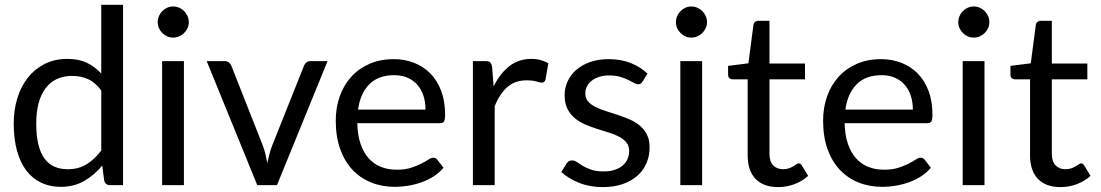

<svg xmlns="http://www.w3.org/2000/svg" viewBox="-20 -756 4497 784"><path d="M429.5 0Q410.5 0 405.5 -18.5L397.5 -80Q365 -40.5 323.2 -16.8Q281.5 7 227.5 7Q184 7 148.5 -9.8Q113 -26.5 88 -59Q63 -91.5 49.5 -140Q36 -188.5 36 -251.5Q36 -307.5 51 -355.8Q66 -404 94.2 -439.5Q122.5 -475 163 -495.2Q203.5 -515.5 255 -515.5Q301.5 -515.5 334.5 -499.8Q367.5 -484 393.5 -455.5V-736.5H482.5V0ZM393.5 -141.5V-386.5Q369 -419.5 339.8 -432.8Q310.5 -446 275 -446Q204 -446 166 -395.5Q128 -345 128 -251.5Q128 -202 136.5 -166.8Q145 -131.5 161.5 -108.8Q178 -86 202 -75.5Q226 -65 257 -65Q300.5 -65 333.2 -85Q366 -105 393.5 -141.5Z M731 -506.5V0H642V-506.5ZM687 -602.5Q674 -602.5 662.8 -607.5Q651.5 -612.5 642.8 -621.2Q634 -630 629 -641.2Q624 -652.5 624 -665.5Q624 -678.5 629 -690.2Q634 -702 642.8 -710.8Q651.5 -719.5 662.8 -724.5Q674 -729.5 687 -729.5Q700 -729.5 711.5 -724.5Q723 -719.5 731.8 -710.8Q740.5 -702 745.8 -690.2Q751 -678.5 751 -665.5Q751 -652.5 745.8 -641.2Q740.5 -630 731.8 -621.2Q723 -612.5 711.5 -607.5Q700 -602.5 687 -602.5Z M824 -506.5H897Q907.5 -506.5 914.5 -501Q921.5 -495.5 924.5 -488L1053 -162Q1060 -144 1064 -126Q1068 -108 1071.5 -90.5Q1075.5 -108 1080 -126Q1084.5 -144 1091.5 -162L1221.5 -488Q1224.5 -496 1231.2 -501.2Q1238 -506.5 1248 -506.5H1317.5L1111 0H1030.5Z M1797.5 -288Q1797.5 -267 1793 -260Q1788.5 -253 1776 -253H1439Q1440 -205 1452 -169.5Q1464 -134 1485 -110.2Q1506 -86.5 1535 -74.8Q1564 -63 1600 -63Q1633.5 -63 1657.8 -70.8Q1682 -78.5 1699.5 -87.5Q1717 -96.5 1728.8 -104.2Q1740.5 -112 1749 -112Q1760 -112 1766 -103.5L1791 -71Q1774.5 -51 1751.5 -36.2Q1728.5 -21.5 1702.2 -12Q1676 -2.5 1648 2.2Q1620 7 1592.5 7Q1540 7 1495.8 -10.8Q1451.5 -28.5 1419.2 -62.8Q1387 -97 1369 -147.5Q1351 -198 1351 -263.5Q1351 -316.5 1367.2 -362.5Q1383.5 -408.5 1414 -442.2Q1444.5 -476 1488.5 -495.2Q1532.5 -514.5 1587.5 -514.5Q1633 -514.5 1671.5 -499.2Q1710 -484 1738 -455.2Q1766 -426.5 1781.8 -384.2Q1797.5 -342 1797.5 -288ZM1442 -308.5H1717.5Q1717.5 -339.5 1709 -365.2Q1700.5 -391 1684 -409.8Q1667.5 -428.5 1643.8 -438.8Q1620 -449 1589.5 -449Q1525 -449 1488 -411.8Q1451 -374.5 1442 -308.5Z M1911 0V-506.5H1962Q1976.5 -506.5 1982 -501Q1987.5 -495.5 1989.5 -482L1995.5 -403Q2021.5 -456 2059.8 -485.8Q2098 -515.5 2149.5 -515.5Q2170.5 -515.5 2187.5 -510.8Q2204.5 -506 2219 -497.5L2207.5 -431Q2204 -418.5 2192 -418.5Q2185 -418.5 2170.5 -423.2Q2156 -428 2130 -428Q2083.5 -428 2052.2 -401Q2021 -374 2000 -322.5V0Z M2604 -423Q2598 -412 2585.5 -412Q2578 -412 2568.5 -417.5Q2559 -423 2545.2 -429.8Q2531.5 -436.5 2512.5 -442.2Q2493.5 -448 2467.5 -448Q2445 -448 2427 -442.2Q2409 -436.5 2396.2 -426.5Q2383.5 -416.5 2376.8 -403.2Q2370 -390 2370 -374.5Q2370 -355 2381.2 -342Q2392.5 -329 2411 -319.5Q2429.5 -310 2453 -302.8Q2476.5 -295.5 2501.2 -287.2Q2526 -279 2549.5 -269Q2573 -259 2591.5 -244Q2610 -229 2621.2 -207.2Q2632.5 -185.5 2632.5 -155Q2632.5 -120 2620 -90.2Q2607.5 -60.5 2583 -38.8Q2558.5 -17 2523 -4.5Q2487.5 8 2441 8Q2388 8 2345 -9.2Q2302 -26.5 2272 -53.5L2293 -87.5Q2297 -94 2302.5 -97.5Q2308 -101 2317 -101Q2326 -101 2336 -94Q2346 -87 2360.2 -78.5Q2374.5 -70 2394.8 -63Q2415 -56 2445.5 -56Q2471.5 -56 2491 -62.8Q2510.5 -69.5 2523.5 -81Q2536.5 -92.5 2542.8 -107.5Q2549 -122.5 2549 -139.5Q2549 -160.5 2537.8 -174.2Q2526.5 -188 2508 -197.8Q2489.5 -207.5 2465.8 -214.8Q2442 -222 2417.2 -230Q2392.5 -238 2368.8 -248.2Q2345 -258.5 2326.5 -274Q2308 -289.5 2296.8 -312.2Q2285.5 -335 2285.5 -367.5Q2285.5 -396.5 2297.5 -423.2Q2309.5 -450 2332.5 -470.2Q2355.5 -490.5 2389 -502.5Q2422.5 -514.5 2465.5 -514.5Q2515.5 -514.5 2555.2 -498.8Q2595 -483 2624 -455.5Z M2847 -506.5V0H2758V-506.5ZM2803 -602.5Q2790 -602.5 2778.8 -607.5Q2767.5 -612.5 2758.8 -621.2Q2750 -630 2745 -641.2Q2740 -652.5 2740 -665.5Q2740 -678.5 2745 -690.2Q2750 -702 2758.8 -710.8Q2767.5 -719.5 2778.8 -724.5Q2790 -729.5 2803 -729.5Q2816 -729.5 2827.5 -724.5Q2839 -719.5 2847.8 -710.8Q2856.5 -702 2861.8 -690.2Q2867 -678.5 2867 -665.5Q2867 -652.5 2861.8 -641.2Q2856.5 -630 2847.8 -621.2Q2839 -612.5 2827.5 -607.5Q2816 -602.5 2803 -602.5Z M3033 -122V-432H2972Q2964 -432 2958.5 -436.8Q2953 -441.5 2953 -451.5V-487L3036 -497.5L3056.5 -654Q3057.5 -661.5 3063 -666.2Q3068.5 -671 3077 -671H3122V-496.5H3267V-432H3122V-128Q3122 -96 3137.5 -80.5Q3153 -65 3177.5 -65Q3191.5 -65 3201.8 -68.8Q3212 -72.5 3219.5 -77Q3227 -81.5 3232.2 -85.2Q3237.5 -89 3241.5 -89Q3248.5 -89 3254 -80.5L3280 -38Q3257 -16.5 3224.5 -4.2Q3192 8 3157.5 8Q3097.5 8 3065.2 -25.5Q3033 -59 3033 -122Z M3787.5 -288Q3787.5 -267 3783 -260Q3778.5 -253 3766 -253H3429Q3430 -205 3442 -169.5Q3454 -134 3475 -110.2Q3496 -86.5 3525 -74.8Q3554 -63 3590 -63Q3623.5 -63 3647.8 -70.8Q3672 -78.5 3689.5 -87.5Q3707 -96.5 3718.8 -104.2Q3730.5 -112 3739 -112Q3750 -112 3756 -103.5L3781 -71Q3764.5 -51 3741.5 -36.2Q3718.5 -21.5 3692.2 -12Q3666 -2.5 3638 2.2Q3610 7 3582.5 7Q3530 7 3485.8 -10.8Q3441.5 -28.5 3409.2 -62.8Q3377 -97 3359 -147.5Q3341 -198 3341 -263.5Q3341 -316.5 3357.2 -362.5Q3373.5 -408.5 3404 -442.2Q3434.5 -476 3478.5 -495.2Q3522.5 -514.5 3577.5 -514.5Q3623 -514.5 3661.5 -499.2Q3700 -484 3728 -455.2Q3756 -426.5 3771.8 -384.2Q3787.5 -342 3787.5 -288ZM3432 -308.5H3707.5Q3707.5 -339.5 3699 -365.2Q3690.5 -391 3674 -409.8Q3657.5 -428.5 3633.8 -438.8Q3610 -449 3579.5 -449Q3515 -449 3478 -411.8Q3441 -374.5 3432 -308.5Z M4000 -506.5V0H3911V-506.5ZM3956 -602.5Q3943 -602.5 3931.8 -607.5Q3920.5 -612.5 3911.8 -621.2Q3903 -630 3898 -641.2Q3893 -652.5 3893 -665.5Q3893 -678.5 3898 -690.2Q3903 -702 3911.8 -710.8Q3920.5 -719.5 3931.8 -724.5Q3943 -729.5 3956 -729.5Q3969 -729.5 3980.5 -724.5Q3992 -719.5 4000.8 -710.8Q4009.5 -702 4014.8 -690.2Q4020 -678.5 4020 -665.5Q4020 -652.5 4014.8 -641.2Q4009.5 -630 4000.8 -621.2Q3992 -612.5 3980.5 -607.5Q3969 -602.5 3956 -602.5Z M4186 -122V-432H4125Q4117 -432 4111.5 -436.8Q4106 -441.5 4106 -451.5V-487L4189 -497.5L4209.5 -654Q4210.5 -661.5 4216 -666.2Q4221.5 -671 4230 -671H4275V-496.5H4420V-432H4275V-128Q4275 -96 4290.5 -80.5Q4306 -65 4330.5 -65Q4344.5 -65 4354.8 -68.8Q4365 -72.5 4372.5 -77Q4380 -81.5 4385.2 -85.2Q4390.5 -89 4394.5 -89Q4401.5 -89 4407 -80.5L4433 -38Q4410 -16.5 4377.5 -4.2Q4345 8 4310.5 8Q4250.5 8 4218.2 -25.5Q4186 -59 4186 -122Z"/></svg>

Font: LatoCHI
Style: Regular
Weight: 400
Designer: Lukasz Dziedzic
Foundry: tyPoland Lukasz Dziedzic
Version: Version 1.104